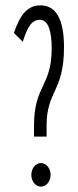

<svg xmlns="http://www.w3.org/2000/svg" viewBox="-20 -685 290 717"><path d="M107 -175H154V-216C154 -347 219 -342 219 -509C219 -622 184 -665 131 -665C81 -665 54 -627 32 -562L65 -529C83 -586 99 -611 129 -611C162 -611 173 -564 173 -504C173 -361 107 -367 107 -216ZM133 12C153 12 169 -8 169 -32C169 -56 153 -76 133 -76C113 -76 97 -56 97 -32C97 -8 113 12 133 12Z"/></svg>

Font: Inconsolata UltraCondensed Thin
Style: Regular
Weight: 100
Width: 1
Monospace: yes
Designer: Raph Levien, Cyreal, Brenton Simpson
Foundry: Raph Levien, Cyreal, Google
Version: Version 3.100